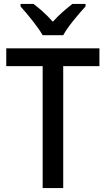

<svg xmlns="http://www.w3.org/2000/svg" viewBox="-20 -961 541 981"><path d="M198 -781H303C327 -826 382 -890 417 -928V-941H350C317 -915 284 -888 250 -850C218 -886 182 -918 151 -941H85V-928C121 -888 173 -825 198 -781ZM303 0V-623H488V-714H12V-623H198V0Z"/></svg>

Font: Noto Sans Myanmar SemiCondensed Medium
Style: Regular
Weight: 500
Width: 4
Designer: Monotype Design Team
Foundry: Monotype Imaging Inc.
Version: Version 2.107